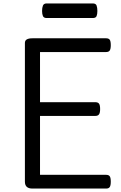

<svg xmlns="http://www.w3.org/2000/svg" viewBox="-20 -1098 703 1118"><path d="M169 0Q147 0 136 -10Q125 -20 125 -40V-848Q125 -862 136 -868.5Q147 -875 169 -875H598Q613 -875 619 -866.5Q625 -858 625 -835Q625 -813 619 -804Q613 -795 598 -795H213V-503H535Q550 -503 556.5 -494.5Q563 -486 563 -463Q563 -441 556.5 -432Q550 -423 535 -423H213V-80H598Q613 -80 619 -71.5Q625 -63 625 -40Q625 -18 619 -9Q613 0 598 0ZM252 -993Q235 -993 230 -1004.5Q225 -1016 225 -1034Q225 -1053 230 -1065.5Q235 -1078 252 -1078H520Q538 -1078 542.5 -1065.5Q547 -1053 547 -1034Q547 -1016 542.5 -1004.5Q538 -993 520 -993Z"/></svg>

Font: Playwrite AT
Style: Regular
Weight: 400
Designer: Veronika Burian, José Scaglione
Foundry: TypeTogether
Version: Version 1.002